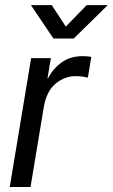

<svg xmlns="http://www.w3.org/2000/svg" viewBox="-20 -748 451 768"><path d="M19 0 104.5 -515.6H183.6L169.9 -434.6H171.9Q192.9 -474.6 227.5 -499Q262.2 -523.4 310.5 -523.4Q321.8 -523.4 331.1 -522.5Q340.3 -521.5 345.2 -520.5L331.5 -437.5Q326.7 -439 313.2 -441.2Q299.8 -443.4 281.7 -443.4Q238.8 -443.4 202.1 -413.1Q165.5 -382.8 154.8 -317.4L102.1 0ZM187 -727.5 243.2 -641.6 326.7 -727.5H410.6V-727.1L274.9 -593.8H193.8L104 -727.1V-727.5Z"/></svg>

Font: Inter Display
Style: Italic
Weight: 400
Italic angle: -9.39999°
Designer: Rasmus Andersson
Foundry: rsms
Version: Version 4.000;git-a52131595